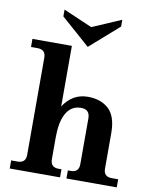

<svg xmlns="http://www.w3.org/2000/svg" viewBox="-103 -1063 912 1140"><g transform="rotate(10 352.5 -493.0)"><path d="M680.7 0H377.4V-48.8H395Q443.8 -48.8 443.8 -97.7V-374Q443.8 -428.2 390.6 -428.2Q327.6 -428.2 297.4 -367.2Q272.5 -316.9 272.5 -230V-97.7Q272.5 -48.8 321.3 -48.8H338.9V0H35.6V-48.8H74.7Q123.5 -48.8 123.5 -97.7V-683.6Q123.5 -732.4 74.7 -732.4H34.7V-781.2H272.5V-416Q326.7 -500 419.4 -500Q498.5 -500 545.7 -456.1Q592.8 -412.1 592.8 -311V-97.7Q592.8 -48.8 641.6 -48.8H680.7ZM366.2 -791.5 192.4 -944.8V-985.8L366.2 -910.6L540.5 -985.8V-944.8Z"/></g></svg>

Font: Munson
Style: Bold
Weight: 700
Designer: Paul James MIller
Foundry: High-Logic / Made with FontCreator
Version: Version 2.10;May 5, 2019;FontCreator 11.5.0.2430 64-bit